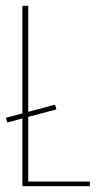

<svg xmlns="http://www.w3.org/2000/svg" viewBox="-24 -640 377 660"><path d="M53 -620H73V-16H285V0H53ZM1 -219 -4 -235 165 -280 170 -264Z"/></svg>

Font: Smooch Sans Thin Thin
Style: Regular
Weight: 250
Version: Version 1.010